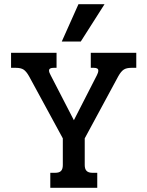

<svg xmlns="http://www.w3.org/2000/svg" viewBox="-20 -900 706 920"><path d="M356 -880H481L367 -701H276ZM221 -72H244Q264 -72 272.5 -81Q281 -90 281 -109V-237L119 -535Q106 -558 93 -566.5Q80 -575 56 -575H33V-647H251V-575H237Q215 -575 215 -562Q215 -553 223 -539L334 -324L444 -539Q451 -552 451 -562Q451 -575 430 -575H415V-647H633V-575H610Q586 -575 573 -566.5Q560 -558 547 -535L386 -237V-109Q386 -90 395 -81Q404 -72 423 -72H446V0H221Z"/></svg>

Font: Pridi
Style: Regular
Weight: 400
Designer: Katatrad Team
Foundry: CadsonDemak
Version: Version 1.001